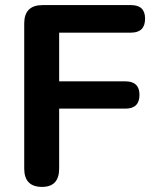

<svg xmlns="http://www.w3.org/2000/svg" viewBox="-20 -725 605 753"><path d="M145 8Q75 8 75 -64V-633Q75 -705 147 -705H494Q549 -705 549 -652Q549 -597 494 -597H212V-406H472Q527 -406 527 -353Q527 -299 472 -299H212V-64Q212 8 145 8Z"/></svg>

Font: Chiron GoRound TC SB
Style: Regular
Weight: 500
Designer: Ryoko NISHIZUKA 西塚涼子 (kana, bopomofo & ideographs); Paul D. Hunt (Latin, Greek & Cyrillic); Sandoll Communications 산돌커뮤니
Foundry: Adobe
Version: Version 1.000;hotconv 1.1.1;makeotfexe 2.6.0